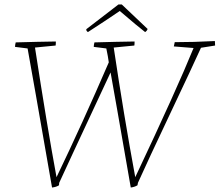

<svg xmlns="http://www.w3.org/2000/svg" viewBox="-20 -829 979 856"><path d="M627 -686Q598 -708 514 -780Q448 -735 375 -688L372 -686Q363 -692 365 -699L508 -809H523L638 -700Q636 -692 627 -686ZM212 7Q123 -504 103 -613L47 -620Q47 -628 50 -640Q85 -641 146 -642.5Q207 -644 229 -644Q229 -631 228 -626L136 -617Q189 -272 232 -39Q348 -280 465 -551Q462 -575 454 -613L398 -620Q398 -628 401 -640Q436 -641 497 -642.5Q558 -644 580 -644Q580 -631 579 -626L487 -617Q532 -315 583 -39Q770 -435 843 -615L755 -622Q759 -640 759 -641Q843 -641 938 -646Q939 -639 939 -626L876 -616Q838 -532 738.5 -322Q639 -112 595 -14L593 -3Q580 5 563 7Q490 -413 473 -506Q259 -48 244 -14L243 -3Q231 5 212 7Z"/></svg>

Font: Albura ExtraLight
Style: Italic
Weight: 156
Italic angle: -7°
Designer: Mercedes Jáuregui
Foundry: Omnibus-Type Team
Version: Version 1.000